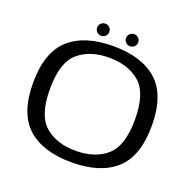

<svg xmlns="http://www.w3.org/2000/svg" viewBox="-136 -921 1072 1065"><g transform="rotate(20 399.5 -388.0)"><path d="M393.5 5Q224.5 5 134 -76.2Q43.5 -157.5 43.5 -337.5Q43.5 -517.5 134 -599Q224.5 -680.5 393.8 -680.5Q563 -680.5 653.5 -599Q744 -517.5 744 -337.5Q744 -157.5 653.5 -76.2Q563 5 393.5 5ZM393.5 -63Q506.5 -63 575.5 -122.5Q644.5 -182 644.5 -337.5Q644.5 -494 575.5 -553.2Q506.5 -612.5 393.5 -612.5Q280.5 -612.5 211.8 -553.2Q143 -494 143 -337.5Q143 -182 211.8 -122.5Q280.5 -63 393.5 -63ZM308.5 -711Q293.5 -711 283 -721.5Q272.5 -732 272.5 -746.5Q272.5 -761.5 283 -772Q293.5 -782.5 308.5 -782.5Q323.5 -782.5 334 -772Q344.5 -761.5 344.5 -746.5Q344.5 -732 334 -721.5Q323.5 -711 308.5 -711ZM479 -711Q464 -711 453.5 -721.5Q443 -732 443 -746.5Q443 -761.5 453.5 -772Q464 -782.5 479 -782.5Q494 -782.5 504.5 -772Q515 -761.5 515 -746.5Q515 -732 504.5 -721.5Q494 -711 479 -711Z"/></g></svg>

Font: Anybody ExtraExpanded
Style: Regular
Weight: 400
Width: 8
Designer: Tyler Finck
Foundry: Etcetera Type Company
Version: Version 1.010; ttfautohint (v1.8.3) -l 8 -r 50 -G 200 -x 14 